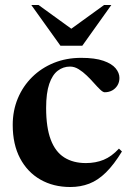

<svg xmlns="http://www.w3.org/2000/svg" viewBox="-20 -738 524 770"><path d="M305.5 -506Q361 -506 394.8 -494.2Q428.5 -482.5 443.8 -464Q459 -445.5 459 -425.5Q459 -408.5 451 -395.5Q443 -382.5 429.8 -375.2Q416.5 -368 400 -368Q393 -368 382 -378.5Q371 -389 357.5 -404.2Q344 -419.5 328.2 -434.8Q312.5 -450 295.5 -460.5Q278.5 -471 261 -471Q233.5 -471 211.8 -454.5Q190 -438 177.5 -401.5Q165 -365 165 -305Q165 -227 183.5 -178Q202 -129 237.8 -106.5Q273.5 -84 324.5 -84Q363.5 -84 395.8 -97.2Q428 -110.5 457 -142L469 -130.5Q437 -78 405 -46.5Q373 -15 338 -1.5Q303 12 262 12Q194 12 142 -17.8Q90 -47.5 60.5 -103.2Q31 -159 31 -237Q31 -294.5 51.5 -343.5Q72 -392.5 109 -429Q146 -465.5 196 -485.8Q246 -506 305.5 -506ZM288.5 -606.5H243.5L397.5 -718H426.5L310 -554.5H222.5L105.5 -718H134.5Z"/></svg>

Font: Newsreader 60pt SemiBold
Style: Regular
Weight: 600
Designer: Hugues Gentile
Foundry: Production Type
Version: Version 1.003